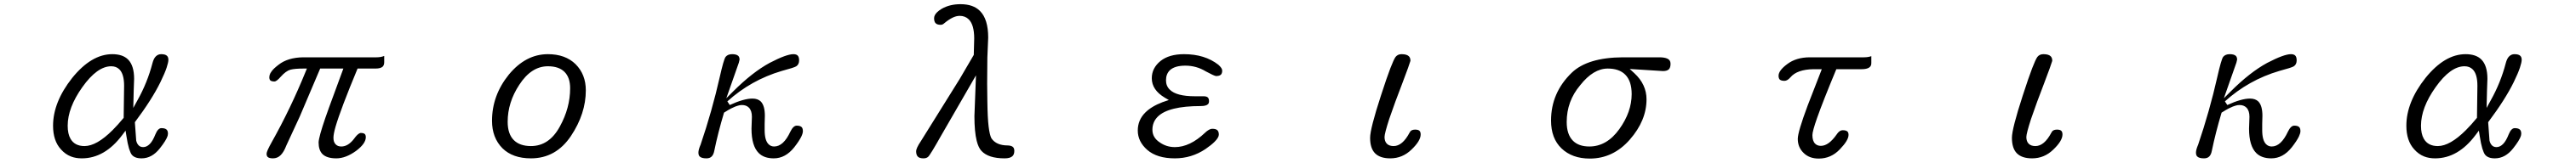

<svg xmlns="http://www.w3.org/2000/svg" viewBox="-20 -731 12040 764"><path d="M375 -46.4Q329.1 -46.4 309.6 -80.6Q296.4 -103.5 296.4 -141.6Q296.4 -226.1 364.7 -322.3Q434.1 -420.4 500 -420.4Q523.4 -420.4 538.1 -405.8Q560.1 -383.8 560.1 -329.1L558.1 -178.7Q530.3 -145 506.3 -121.1Q431.6 -46.4 375 -46.4ZM641.6 11.2Q690.4 11.2 727.1 -35.6Q757.3 -73.7 763.7 -94.7Q765.1 -100.6 765.1 -104.5Q765.1 -120.6 755.4 -126Q748 -130.4 734.4 -130.4Q718.3 -130.4 706.5 -101.6Q694.3 -70.3 679.9 -55.9Q665.5 -41.5 649.4 -41.5Q636.2 -41.5 628.2 -49.6Q620.1 -57.6 616.7 -71.8L610.4 -158.2Q690.4 -265.1 730 -346.2Q751 -389.6 759 -414.3Q767.1 -439 767.1 -450.9Q767.1 -462.9 760.7 -469.2Q752.9 -477.1 733.4 -477.1Q718.8 -477.1 708.5 -466.8Q698.2 -457 692.4 -434.1Q668.9 -343.8 623 -261.7L603 -225.1L605 -307.1L606.9 -361.3Q606.9 -423.8 578.6 -452.1Q553.7 -477.1 504.9 -477.1Q407.2 -477.1 317.4 -365.7Q228 -252.4 228 -141.6Q228 -71.3 264.6 -31.2Q285.2 -7.8 311.5 2.4Q334 11.2 362.3 11.2Q470.2 11.2 552.2 -99.1L566.9 -118.7L570.8 -94.2Q576.7 -55.7 583 -35.2Q589.4 -15.1 595.2 -6.8Q608.9 11.2 641.6 11.2Z M1775.9 -468.8Q1760.7 -462.4 1740.2 -462.4H1397.5Q1324.7 -461.4 1281.7 -427.2Q1268.6 -417 1261.7 -410.4Q1254.9 -403.8 1250.7 -398.2Q1246.6 -392.6 1243.7 -387.7Q1238.8 -377.9 1238.8 -369.1Q1238.8 -359.4 1243.2 -354.5Q1249 -349.1 1262.7 -349.1Q1272.9 -349.1 1292 -371.1Q1316.4 -398.4 1337.4 -404.3Q1357.9 -409.7 1399.4 -409.7H1414.6L1408.7 -395.5Q1338.4 -222.2 1250 -64.5Q1226.1 -22 1226.1 -10.7Q1226.1 -0.5 1231 4.4Q1237.8 11.2 1255.9 11.2Q1276.9 11.2 1292 -3.9Q1307.1 -19 1317.9 -47.9L1381.3 -185.1L1476.6 -409.7H1585L1517.6 -226.1Q1480 -122.1 1471.7 -81.1Q1469.2 -68.8 1469.2 -63.5Q1469.2 -27.3 1487.3 -8.8Q1507.8 11.2 1552 11.2Q1596.2 11.2 1644.5 -23.9Q1689.9 -58.1 1689.9 -87.9Q1689.9 -97.7 1685.5 -102.5Q1679.7 -107.9 1666 -107.9Q1663.6 -107.9 1659.2 -105.5Q1648.9 -100.1 1635.3 -81.1Q1629.9 -73.7 1623 -66.9Q1600.6 -44.4 1575.2 -44.4Q1558.6 -44.4 1549.3 -54.2Q1538.6 -64.5 1538.6 -85Q1538.6 -102.5 1548.3 -136.7Q1572.3 -219.2 1651.4 -409.7H1735.4Q1759.3 -409.7 1769 -418.9Q1775.9 -426.3 1775.9 -439.5Z M2407.2 -333.5Q2463.4 -420.4 2541 -420.4Q2592.3 -420.4 2618.7 -394Q2645 -367.7 2645 -317.4Q2645 -225.1 2596.7 -137.7Q2546.9 -46.4 2461.9 -46.4Q2409.7 -46.4 2381.8 -74.2Q2353 -103 2353 -160.2Q2353 -251 2407.2 -333.5ZM2718.3 -307.6Q2718.3 -382.3 2670.4 -430.2Q2622.6 -477.1 2541 -477.1Q2437.5 -477.1 2358.4 -381.3Q2279.8 -283.7 2279.8 -165Q2279.8 -85.4 2328.6 -36.1Q2376.5 11.2 2461.9 11.2Q2578.6 11.2 2648.9 -93.8Q2718.3 -198.2 2718.3 -307.6Z M3497.1 -269Q3456.5 -269 3391.1 -238.8L3379.9 -255.9Q3490.7 -356 3633.8 -398.4Q3692.9 -414.1 3702.1 -420.4Q3715.3 -429.2 3715.3 -448.2Q3715.3 -463.9 3708.5 -470.7Q3702.1 -477.1 3688.5 -477.1Q3655.8 -477.1 3577.1 -436Q3496.6 -392.1 3406.7 -302.2L3375 -270.5L3433.6 -437.5L3437 -452.1Q3436.5 -463.4 3431.2 -468.8Q3422.9 -477.1 3402.3 -477.1Q3381.8 -477.1 3371.6 -464.4Q3362.8 -452.1 3344.2 -369.6Q3308.6 -211.4 3253.9 -50.3L3253.4 -49.8Q3244.6 -28.3 3244.6 -15.9Q3244.6 -3.4 3250.5 2.4Q3259.3 11.2 3282.2 11.2Q3297.9 11.2 3306.6 2.4Q3315.4 -6.3 3318.8 -24.4Q3335.9 -107.9 3364.3 -203.1Q3386.7 -217.3 3398.4 -223.1Q3410.2 -229 3416.5 -231.4Q3422.9 -233.9 3428.2 -235.4Q3438.5 -238.8 3447.8 -238.8Q3468.3 -238.8 3480.5 -226.6Q3494.6 -212.4 3494.6 -183.6L3492.7 -127.9Q3492.7 -47.4 3526.4 -13.7Q3551.3 11.2 3596.7 11.2Q3651.4 11.2 3692.4 -40.5Q3715.3 -69.8 3725.6 -90.8Q3732.9 -106.4 3732.9 -116.2Q3732.9 -129.4 3727.1 -135.3Q3720.2 -142.1 3704.1 -142.1Q3688 -142.1 3674.3 -113.8Q3642.1 -44.4 3598.6 -44.4Q3583 -44.4 3572.3 -55.2Q3554.2 -73.2 3554.2 -121.1V-149.4L3555.2 -188.5Q3555.2 -235.8 3536.1 -255.4Q3522 -269 3497.1 -269Z M4262.2 -22.5Q4262.2 -4.9 4270.3 3.2Q4278.3 11.2 4296.9 11.2Q4310.5 11.2 4318.4 3.9Q4328.1 -4.4 4379.9 -96.7L4542 -377.9L4534.7 -186.5Q4534.7 -113.8 4545.4 -70.8Q4553.7 -38.1 4567.9 -23.4Q4600.1 11.2 4675.8 11.2Q4702.1 11.2 4712.9 0.5Q4721.2 -7.8 4721.2 -23.4Q4721.2 -35.6 4715.3 -41.5Q4708 -48.8 4690.4 -49.3Q4637.2 -49.3 4614.3 -82.5Q4606 -97.7 4601.1 -137.9Q4596.2 -178.2 4595.2 -255.9L4594.2 -338.9L4595.2 -461.4L4599.1 -554.7Q4599.1 -641.6 4560.5 -679.7Q4529.3 -711.4 4469.7 -711.4Q4418.9 -711.4 4381.3 -689.5Q4368.2 -681.6 4360.4 -673.8Q4352.5 -666 4349.4 -659.2Q4346.2 -652.3 4346.2 -645.5Q4346.2 -629.4 4353.5 -622.1Q4360.8 -614.7 4377 -614.7Q4385.7 -614.7 4392.6 -621.1Q4413.6 -638.7 4431.6 -647.7Q4449.7 -656.7 4465.8 -656.7Q4491.7 -656.7 4508.3 -640.1Q4533.7 -614.7 4533.7 -550.8L4531.7 -473.6L4465.8 -360.8L4285.6 -71.3Q4272.5 -51.8 4267.3 -40Q4262.2 -28.3 4262.2 -22.5Z M5657.2 -66.4Q5677.2 -86.4 5677.2 -100.1Q5677.2 -113.8 5670.4 -120.6Q5663.6 -127.4 5646.5 -127.4Q5637.7 -127.4 5626 -119.6Q5619.1 -115.2 5612.8 -108.9Q5542 -41.5 5471.7 -41.5Q5432.1 -41.5 5400.4 -64Q5366.7 -86.4 5366.7 -122.8Q5366.7 -159.2 5391.6 -184.1Q5441.4 -233.9 5592.8 -233.9Q5617.7 -233.9 5626.5 -242.7Q5631.3 -247.6 5631.3 -256.8Q5631.3 -268.6 5625.7 -274.2Q5620.1 -279.8 5605.5 -279.8H5565.4Q5478.5 -279.8 5447.8 -311Q5430.2 -328.1 5430.2 -354.5Q5430.2 -383.3 5447.3 -400.9Q5470.2 -423.3 5520.5 -423.3Q5572.3 -423.3 5616.2 -396.5Q5653.8 -376 5664.1 -374.5Q5680.2 -374.5 5687 -381.3Q5692.9 -387.2 5692.9 -400.4Q5692.9 -411.6 5674.8 -427.7Q5611.3 -477.1 5514.6 -477.1Q5444.8 -477.1 5404.8 -445.3Q5363.8 -412.1 5363.8 -364.3Q5363.8 -309.6 5424.3 -273.4L5443.4 -262.2L5413.6 -252Q5362.3 -232.4 5333.5 -203.6Q5298.3 -168.5 5298.3 -119.1Q5298.3 -67.4 5342.8 -28.3Q5388.2 11.2 5471.7 11.2Q5549.8 11.2 5615.2 -32.7Q5642.1 -51.3 5657.2 -66.4Z M6384.3 -85Q6384.3 -35.6 6407.7 -12.2Q6431.2 11.2 6478.5 11.2Q6535.6 11.2 6577.6 -29.8Q6620.6 -70.8 6620.6 -100.6Q6620.6 -112.3 6615.2 -117.7Q6609.4 -123.5 6595 -123.5Q6580.6 -123.5 6573.2 -116.2L6568.8 -109.4Q6535.6 -46.4 6494.1 -46.4Q6473.6 -46.4 6462.6 -57.4Q6451.7 -68.4 6451.7 -88.9Q6451.7 -105 6473.6 -173.3Q6501 -253.4 6534.2 -338.9Q6568.8 -430.2 6572.8 -445.8V-446.3Q6572.8 -460 6565.4 -467.3Q6555.7 -477.1 6531.2 -477.1Q6513.7 -477.1 6503.4 -464.4Q6495.1 -453.1 6479 -411.4Q6462.9 -369.6 6434.6 -282.2Q6384.3 -127.4 6384.3 -85Z M7409.2 -44.4Q7359.4 -44.4 7332.5 -71.3Q7303.2 -100.6 7303.2 -159.2Q7303.2 -256.8 7366.2 -331.5Q7427.7 -409.7 7495.1 -409.7Q7548.3 -409.7 7576.7 -381.3Q7606.9 -351.1 7606.9 -290Q7606.9 -206.5 7549.3 -126Q7490.7 -44.4 7409.2 -44.4ZM7676.3 -265.6Q7676.3 -335.4 7619.1 -388.2L7597.7 -407.7L7753.4 -397.9Q7772 -397.9 7780.8 -406.2Q7788.6 -414.6 7788.6 -431.6Q7788.6 -443.8 7781.7 -450.7Q7774.4 -458 7757.3 -460.9Q7748 -462.4 7736.3 -462.4H7565.4Q7400.9 -461.4 7326.7 -390.1Q7230 -296.4 7230 -166Q7230 -82.5 7278.8 -35.6Q7328.6 12.2 7411.1 12.2Q7520.5 12.2 7598.4 -76.9Q7676.3 -166 7676.3 -265.6Z M8481.4 12.2Q8538.6 12.2 8579.6 -30.8Q8620.6 -73.2 8620.6 -98.6Q8620.6 -109.4 8615.7 -114.3Q8609.4 -120.6 8593.8 -120.6Q8577.6 -120.6 8564.9 -100.6Q8527.8 -47.4 8491.2 -47.4Q8474.6 -47.4 8464.4 -57.6Q8451.7 -70.3 8451.7 -97.7Q8451.7 -115.7 8473.6 -178.2Q8500.5 -254.9 8563.5 -406.7H8681.6Q8718.8 -406.7 8725.6 -425.3Q8727.1 -429.7 8727.1 -436.5V-467.8Q8712.4 -462.4 8692.4 -462.4H8440.4Q8375.5 -462.4 8333.5 -430.2Q8293.5 -400.4 8293.5 -376Q8293.5 -364.3 8298.8 -358.4Q8305.7 -352.1 8321.3 -352.1Q8334.5 -352.1 8348.6 -368.2Q8379.9 -405.8 8458 -406.7H8480.5H8495.6L8429.7 -236.8Q8383.3 -112.3 8383.3 -80.1Q8383.3 -40.5 8410.6 -14.2Q8437 12.2 8481.4 12.2Z M9384.3 -85Q9384.3 -35.6 9407.7 -12.2Q9431.2 11.2 9478.5 11.2Q9535.6 11.2 9577.6 -29.8Q9620.6 -70.8 9620.6 -100.6Q9620.6 -112.3 9615.2 -117.7Q9609.4 -123.5 9595 -123.5Q9580.6 -123.5 9573.2 -116.2L9568.8 -109.4Q9535.6 -46.4 9494.1 -46.4Q9473.6 -46.4 9462.6 -57.4Q9451.7 -68.4 9451.7 -88.9Q9451.7 -105 9473.6 -173.3Q9501 -253.4 9534.2 -338.9Q9568.8 -430.2 9572.8 -445.8V-446.3Q9572.8 -460 9565.4 -467.3Q9555.7 -477.1 9531.2 -477.1Q9513.7 -477.1 9503.4 -464.4Q9495.1 -453.1 9479 -411.4Q9462.9 -369.6 9434.6 -282.2Q9384.3 -127.4 9384.3 -85Z M10497.1 -269Q10456.5 -269 10391.1 -238.8L10379.9 -255.9Q10490.7 -356 10633.8 -398.4Q10692.9 -414.1 10702.1 -420.4Q10715.3 -429.2 10715.3 -448.2Q10715.3 -463.9 10708.5 -470.7Q10702.1 -477.1 10688.5 -477.1Q10655.8 -477.1 10577.1 -436Q10496.6 -392.1 10406.7 -302.2L10375 -270.5L10433.6 -437.5L10437 -452.1Q10436.5 -463.4 10431.2 -468.8Q10422.9 -477.1 10402.3 -477.1Q10381.8 -477.1 10371.6 -464.4Q10362.8 -452.1 10344.2 -369.6Q10308.6 -211.4 10253.9 -50.3L10253.4 -49.8Q10244.6 -28.3 10244.6 -15.9Q10244.6 -3.4 10250.5 2.4Q10259.3 11.2 10282.2 11.2Q10297.9 11.2 10306.6 2.4Q10315.4 -6.3 10318.8 -24.4Q10335.9 -107.9 10364.3 -203.1Q10386.7 -217.3 10398.4 -223.1Q10410.2 -229 10416.5 -231.4Q10422.9 -233.9 10428.2 -235.4Q10438.5 -238.8 10447.8 -238.8Q10468.3 -238.8 10480.5 -226.6Q10494.6 -212.4 10494.6 -183.6L10492.7 -127.9Q10492.7 -47.4 10526.4 -13.7Q10551.3 11.2 10596.7 11.2Q10651.4 11.2 10692.4 -40.5Q10715.3 -69.8 10725.6 -90.8Q10732.9 -106.4 10732.9 -116.2Q10732.9 -129.4 10727.1 -135.3Q10720.2 -142.1 10704.1 -142.1Q10688 -142.1 10674.3 -113.8Q10642.1 -44.4 10598.6 -44.4Q10583 -44.4 10572.3 -55.2Q10554.2 -73.2 10554.2 -121.1V-149.4L10555.2 -188.5Q10555.2 -235.8 10536.1 -255.4Q10522 -269 10497.1 -269Z M11375 -46.4Q11329.1 -46.4 11309.6 -80.6Q11296.4 -103.5 11296.4 -141.6Q11296.4 -226.1 11364.7 -322.3Q11434.1 -420.4 11500 -420.4Q11523.4 -420.4 11538.1 -405.8Q11560.1 -383.8 11560.1 -329.1L11558.1 -178.7Q11530.3 -145 11506.3 -121.1Q11431.6 -46.4 11375 -46.4ZM11641.6 11.2Q11690.4 11.2 11727.1 -35.6Q11757.3 -73.7 11763.7 -94.7Q11765.1 -100.6 11765.1 -104.5Q11765.1 -120.6 11755.4 -126Q11748 -130.4 11734.4 -130.4Q11718.3 -130.4 11706.5 -101.6Q11694.3 -70.3 11679.9 -55.9Q11665.5 -41.5 11649.4 -41.5Q11636.2 -41.5 11628.2 -49.6Q11620.1 -57.6 11616.7 -71.8L11610.4 -158.2Q11690.4 -265.1 11730 -346.2Q11751 -389.6 11759 -414.3Q11767.1 -439 11767.1 -450.9Q11767.1 -462.9 11760.7 -469.2Q11752.9 -477.1 11733.4 -477.1Q11718.8 -477.1 11708.5 -466.8Q11698.2 -457 11692.4 -434.1Q11668.9 -343.8 11623 -261.7L11603 -225.1L11605 -307.1L11606.9 -361.3Q11606.9 -423.8 11578.6 -452.1Q11553.7 -477.1 11504.9 -477.1Q11407.2 -477.1 11317.4 -365.7Q11228 -252.4 11228 -141.6Q11228 -71.3 11264.6 -31.2Q11285.2 -7.8 11311.5 2.4Q11334 11.2 11362.3 11.2Q11470.2 11.2 11552.2 -99.1L11566.9 -118.7L11570.8 -94.2Q11576.7 -55.7 11583 -35.2Q11589.4 -15.1 11595.2 -6.8Q11608.9 11.2 11641.6 11.2Z"/></svg>

Font: YuPearl-ExtraLight
Style: ExtraLight
Weight: 200
Designer: Max Yao
Foundry: Max-Everyday
Version: Version 1.011; ttfautohint (v1.8.3)